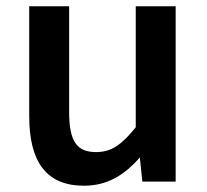

<svg xmlns="http://www.w3.org/2000/svg" viewBox="-20 -574 660 611"><path d="M247 17C322 17 376 -17 425 -73L433 4H539V-554H412V-169C367 -113 334 -90 286 -90C225 -90 200 -123 200 -218V-554H73V-204C73 -61 126 17 247 17Z"/></svg>

Font: Bithumb Trading Sans Semibold
Style: Regular
Weight: 600
Designer: HamHyungwon
Foundry: Bithumb
Version: Version 1.100;Glyphs 3.1.2 (3151)